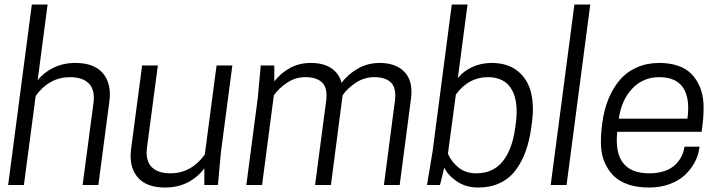

<svg xmlns="http://www.w3.org/2000/svg" viewBox="-20 -820 3197 851"><path d="M190.9 -799.8 147 -464.8Q173.8 -498.5 217 -519.8Q260.3 -541 314 -541Q397.9 -541 436.5 -494.9Q475.1 -448.7 464.8 -371.1L416 0H346.2L394 -360.8Q402.3 -419.4 375 -448.7Q347.7 -478 290 -478Q198.7 -478 138.2 -395L85.9 0H16.1L121.1 -799.8Z M609.9 -529.8H679.7L631.8 -168.9Q623.5 -110.4 650.9 -81.1Q678.2 -51.8 735.8 -51.8Q827.1 -51.8 887.7 -134.8L939.9 -529.8H1009.8L959 -144L945.8 0H885.7V-74.2Q856.9 -34.7 812.5 -11.7Q768.1 11.2 711.9 11.2Q627.9 11.2 589.4 -35.2Q550.8 -81.5 561 -159.2Z M1751.5 0H1681.6L1730.5 -374Q1737.3 -429.2 1713.4 -453.6Q1689.5 -478 1638.7 -478Q1594.7 -478 1557.6 -453.6Q1520.5 -429.2 1498.5 -397.9L1446.8 0H1376.5L1425.8 -374Q1432.6 -429.2 1408.4 -453.6Q1384.3 -478 1333.5 -478Q1289.6 -478 1253.2 -453.9Q1216.8 -429.7 1193.8 -397.9L1141.6 0H1071.8L1122.6 -386.2L1135.7 -529.8H1195.8V-459Q1223.1 -495.1 1264.4 -518.1Q1305.7 -541 1357.4 -541Q1414.6 -541 1449 -517.3Q1483.4 -493.7 1493.7 -453.1Q1523.9 -492.2 1567.1 -516.6Q1610.4 -541 1662.6 -541Q1735.8 -541 1773.7 -500.2Q1811.5 -459.5 1801.8 -383.8Z M2052.2 -799.8 2009.3 -474.1Q2033.7 -504.4 2072.8 -522.7Q2111.8 -541 2159.2 -541Q2229.5 -541 2273.9 -505.6Q2318.4 -470.2 2333.3 -411.1Q2348.1 -352.1 2337.4 -274.9L2334.5 -252.9Q2326.2 -193.4 2308.8 -146.5Q2291.5 -99.6 2263.7 -63.5Q2235.8 -27.3 2194.3 -8.1Q2152.8 11.2 2100.6 11.2Q2044.9 11.2 2005.1 -15.9Q1965.3 -43 1949.2 -77.1L1930.2 0H1872.6L1897.5 -149.9L1982.4 -799.8ZM1965.3 -138.2Q1981 -103 2012.5 -77.4Q2043.9 -51.8 2091.3 -51.8Q2164.6 -51.8 2207.3 -103.8Q2250 -155.8 2263.2 -251L2266.1 -272.9Q2279.3 -369.6 2247.8 -423.8Q2216.3 -478 2142.6 -478Q2056.6 -478 2000.5 -400.9Z M2420.9 0 2525.9 -799.8H2596.2L2491.2 0Z M3089.8 -235.8H2715.8Q2696.3 -51.8 2857.9 -51.8Q2896 -51.8 2925.5 -62Q2955.1 -72.3 2972.9 -89.6Q2990.7 -106.9 3000.7 -127Q3010.7 -147 3013.7 -169.9H3080.6L3078.6 -157.2Q3073.7 -127 3057.9 -98.1Q3042 -69.3 3015.6 -44.2Q2989.3 -19 2947.8 -3.9Q2906.2 11.2 2856 11.2Q2804.2 11.2 2764.4 -2.4Q2724.6 -16.1 2700.2 -40.3Q2675.8 -64.5 2660.9 -97.9Q2646 -131.3 2644 -170.9Q2642.1 -210.4 2647 -254.9L2649.9 -276.9Q2657.7 -335 2677.2 -382.3Q2696.8 -429.7 2727.3 -465.6Q2757.8 -501.5 2802.5 -521.2Q2847.2 -541 2901.9 -541Q2949.2 -541 2985.6 -528.3Q3022 -515.6 3044.9 -491.9Q3067.9 -468.3 3081.8 -435.3Q3095.7 -402.3 3097.9 -362.1Q3100.1 -321.8 3094.7 -274.9ZM2901.9 -478Q2830.1 -478 2782.2 -427.2Q2734.4 -376.5 2722.7 -293.9H3026.9Q3039.1 -383.3 3008.1 -430.7Q2977.1 -478 2901.9 -478Z"/></svg>

Font: Cooper Hewitt
Style: Book Italic
Weight: 706
Designer: Village Type and Design LLC
Foundry: Cooper Hewitt Smithsonian Design Museum
Version: 1.000